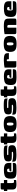

<svg xmlns="http://www.w3.org/2000/svg" viewBox="2790 -3336 552 6173"><g transform="rotate(-90 3066.5 -249.0)"><path d="M234 4Q165 4 127 -9Q89 -22 74 -53Q59 -84 59 -138V-293H13V-399H59V-435Q59 -467 63.5 -482Q68 -497 83 -501Q98 -505 130 -505H266Q266 -499 266 -493.5Q266 -488 266 -482V-399H366V-293H267V-153Q267 -113 274 -93.5Q281 -74 318 -74Q326 -74 342.5 -76Q359 -78 366 -80V-8Q358 -7 322.5 -1.5Q287 4 234 4Z M663 5Q585 5 535.5 -3Q486 -11 458.5 -31.5Q431 -52 420 -89Q409 -126 409 -185Q409 -267 433.5 -313.5Q458 -360 518.5 -380Q579 -400 687 -400Q772 -400 821.5 -384.5Q871 -369 892.5 -336.5Q914 -304 914 -253V-161H639Q639 -189 651 -207.5Q663 -226 696 -226H730V-242Q730 -268 720.5 -282.5Q711 -297 678 -297Q652 -297 639 -289Q626 -281 621.5 -258Q617 -235 617 -189Q617 -154 623.5 -137Q630 -120 650 -115Q670 -110 710 -110Q726 -110 758 -110.5Q790 -111 825 -111.5Q860 -112 886 -113Q912 -114 916 -114V-91Q916 -74 912 -53.5Q908 -33 898 -22Q883 -4 827 0.5Q771 5 663 5Z M1186 3Q1157 3 1128.5 2Q1100 1 1073.5 -1.5Q1047 -4 1025 -8Q1001 -13 985.5 -21Q970 -29 962 -54Q954 -79 954 -133Q992 -123 1027 -116Q1062 -109 1095 -106Q1128 -103 1160 -103Q1170 -103 1188.5 -102.5Q1207 -102 1226.5 -103.5Q1246 -105 1260 -111Q1274 -117 1274 -129Q1274 -138 1269 -142Q1264 -146 1256 -146H1132Q1080 -146 1042 -151Q1004 -156 983.5 -180Q963 -204 963 -262Q963 -325 995 -355.5Q1027 -386 1087.5 -395.5Q1148 -405 1235 -405Q1267 -405 1308.5 -404.5Q1350 -404 1377 -401Q1416 -397 1437 -389.5Q1458 -382 1466.5 -364Q1475 -346 1475 -309V-275Q1471 -285 1444 -290Q1417 -295 1377.5 -296.5Q1338 -298 1294.5 -298Q1251 -298 1214 -298Q1199 -298 1188.5 -296.5Q1178 -295 1172.5 -290Q1167 -285 1167 -275Q1167 -267 1170.5 -263.5Q1174 -260 1180 -259Q1186 -258 1193 -258H1338Q1383 -258 1416 -250Q1449 -242 1467 -216Q1485 -190 1485 -135Q1485 -71 1447.5 -42Q1410 -13 1343 -5Q1276 3 1186 3Z M1733 4Q1664 4 1626 -9Q1588 -22 1573 -53Q1558 -84 1558 -138V-293H1512V-399H1558V-435Q1558 -467 1562.5 -482Q1567 -497 1582 -501Q1597 -505 1629 -505H1765Q1765 -499 1765 -493.5Q1765 -488 1765 -482V-399H1865V-293H1766V-153Q1766 -113 1773 -93.5Q1780 -74 1817 -74Q1825 -74 1841.5 -76Q1858 -78 1865 -80V-8Q1857 -7 1821.5 -1.5Q1786 4 1733 4Z M2167 7Q2100 7 2051.5 -2Q2003 -11 1971 -33.5Q1939 -56 1923.5 -96.5Q1908 -137 1908 -199Q1908 -261 1923.5 -301.5Q1939 -342 1971 -364.5Q2003 -387 2051.5 -396Q2100 -405 2167 -405Q2233 -405 2281 -396Q2329 -387 2360 -364.5Q2391 -342 2406.5 -301.5Q2422 -261 2422 -199Q2422 -137 2406.5 -96.5Q2391 -56 2359.5 -33.5Q2328 -11 2280 -2Q2232 7 2167 7ZM2167 -92Q2185 -92 2195 -101.5Q2205 -111 2209.5 -134Q2214 -157 2214 -199Q2214 -241 2209.5 -264.5Q2205 -288 2195 -297Q2185 -306 2167 -306Q2150 -306 2138.5 -297Q2127 -288 2121.5 -264.5Q2116 -241 2116 -199Q2116 -157 2121.5 -134Q2127 -111 2138.5 -101.5Q2150 -92 2167 -92Z M2698 3Q2669 3 2640.5 2Q2612 1 2585.5 -1.5Q2559 -4 2537 -8Q2513 -13 2497.5 -21Q2482 -29 2474 -54Q2466 -79 2466 -133Q2504 -123 2539 -116Q2574 -109 2607 -106Q2640 -103 2672 -103Q2682 -103 2700.5 -102.5Q2719 -102 2738.5 -103.5Q2758 -105 2772 -111Q2786 -117 2786 -129Q2786 -138 2781 -142Q2776 -146 2768 -146H2644Q2592 -146 2554 -151Q2516 -156 2495.5 -180Q2475 -204 2475 -262Q2475 -325 2507 -355.5Q2539 -386 2599.5 -395.5Q2660 -405 2747 -405Q2779 -405 2820.5 -404.5Q2862 -404 2889 -401Q2928 -397 2949 -389.5Q2970 -382 2978.5 -364Q2987 -346 2987 -309V-275Q2983 -285 2956 -290Q2929 -295 2889.5 -296.5Q2850 -298 2806.5 -298Q2763 -298 2726 -298Q2711 -298 2700.5 -296.5Q2690 -295 2684.5 -290Q2679 -285 2679 -275Q2679 -267 2682.5 -263.5Q2686 -260 2692 -259Q2698 -258 2705 -258H2850Q2895 -258 2928 -250Q2961 -242 2979 -216Q2997 -190 2997 -135Q2997 -71 2959.5 -42Q2922 -13 2855 -5Q2788 3 2698 3Z M3245 4Q3176 4 3138 -9Q3100 -22 3085 -53Q3070 -84 3070 -138V-293H3024V-399H3070V-435Q3070 -467 3074.5 -482Q3079 -497 3094 -501Q3109 -505 3141 -505H3277Q3277 -499 3277 -493.5Q3277 -488 3277 -482V-399H3377V-293H3278V-153Q3278 -113 3285 -93.5Q3292 -74 3329 -74Q3337 -74 3353.5 -76Q3370 -78 3377 -80V-8Q3369 -7 3333.5 -1.5Q3298 4 3245 4Z M3674 5Q3596 5 3546.5 -3Q3497 -11 3469.5 -31.5Q3442 -52 3431 -89Q3420 -126 3420 -185Q3420 -267 3444.5 -313.5Q3469 -360 3529.5 -380Q3590 -400 3698 -400Q3783 -400 3832.5 -384.5Q3882 -369 3903.5 -336.5Q3925 -304 3925 -253V-161H3650Q3650 -189 3662 -207.5Q3674 -226 3707 -226H3741V-242Q3741 -268 3731.5 -282.5Q3722 -297 3689 -297Q3663 -297 3650 -289Q3637 -281 3632.5 -258Q3628 -235 3628 -189Q3628 -154 3634.5 -137Q3641 -120 3661 -115Q3681 -110 3721 -110Q3737 -110 3769 -110.5Q3801 -111 3836 -111.5Q3871 -112 3897 -113Q3923 -114 3927 -114V-91Q3927 -74 3923 -53.5Q3919 -33 3909 -22Q3894 -4 3838 0.5Q3782 5 3674 5Z M4186 0H4032Q4004 0 3991.5 -14.5Q3979 -29 3979 -73V-379Q4011 -387 4076 -394.5Q4141 -402 4214 -402Q4296 -402 4343 -393.5Q4390 -385 4412.5 -366.5Q4435 -348 4441 -317Q4447 -286 4447 -240H4250V-254Q4250 -279 4245.5 -290.5Q4241 -302 4234 -305Q4227 -308 4218 -308Q4206 -308 4196.5 -305Q4187 -302 4186 -294Z M4744 7Q4677 7 4628.5 -2Q4580 -11 4548 -33.5Q4516 -56 4500.5 -96.5Q4485 -137 4485 -199Q4485 -261 4500.5 -301.5Q4516 -342 4548 -364.5Q4580 -387 4628.5 -396Q4677 -405 4744 -405Q4810 -405 4858 -396Q4906 -387 4937 -364.5Q4968 -342 4983.5 -301.5Q4999 -261 4999 -199Q4999 -137 4983.5 -96.5Q4968 -56 4936.5 -33.5Q4905 -11 4857 -2Q4809 7 4744 7ZM4744 -92Q4762 -92 4772 -101.5Q4782 -111 4786.5 -134Q4791 -157 4791 -199Q4791 -241 4786.5 -264.5Q4782 -288 4772 -297Q4762 -306 4744 -306Q4727 -306 4715.5 -297Q4704 -288 4698.5 -264.5Q4693 -241 4693 -199Q4693 -157 4698.5 -134Q4704 -111 4715.5 -101.5Q4727 -92 4744 -92Z M5106 0Q5057 0 5057 -51V-379Q5088 -387 5156.5 -394.5Q5225 -402 5305 -402Q5395 -402 5446 -392.5Q5497 -383 5521 -359.5Q5545 -336 5551.5 -296Q5558 -256 5558 -194V-75Q5558 -45 5554 -28.5Q5550 -12 5533.5 -5.5Q5517 1 5481 1L5352 0V-244Q5352 -272 5336.5 -282Q5321 -292 5306 -292Q5299 -292 5291 -290.5Q5283 -289 5275.5 -286.5Q5268 -284 5263 -280V0Z M5862 5Q5784 5 5734.5 -3Q5685 -11 5657.5 -31.5Q5630 -52 5619 -89Q5608 -126 5608 -185Q5608 -267 5632.5 -313.5Q5657 -360 5717.5 -380Q5778 -400 5886 -400Q5971 -400 6020.5 -384.5Q6070 -369 6091.5 -336.5Q6113 -304 6113 -253V-161H5838Q5838 -189 5850 -207.5Q5862 -226 5895 -226H5929V-242Q5929 -268 5919.5 -282.5Q5910 -297 5877 -297Q5851 -297 5838 -289Q5825 -281 5820.5 -258Q5816 -235 5816 -189Q5816 -154 5822.5 -137Q5829 -120 5849 -115Q5869 -110 5909 -110Q5925 -110 5957 -110.5Q5989 -111 6024 -111.5Q6059 -112 6085 -113Q6111 -114 6115 -114V-91Q6115 -74 6111 -53.5Q6107 -33 6097 -22Q6082 -4 6026 0.5Q5970 5 5862 5Z"/></g></svg>

Font: Genos Black
Style: Regular
Weight: 900
Designer: Robert E. Leuschke
Foundry: Robert E. Leuschke
Version: Version 1.010